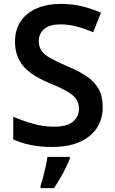

<svg xmlns="http://www.w3.org/2000/svg" viewBox="-20 -744 590 985"><path d="M507 -195Q507 -100 438 -45Q369 10 248 10Q190 10 139 0Q88 -10 48 -29V-145Q92 -126 146.5 -110Q201 -94 256 -94Q323 -94 354 -119.5Q385 -145 385 -187Q385 -218 368 -239.5Q351 -261 317.5 -279Q284 -297 233 -318Q199 -332 167.5 -350Q136 -368 111 -392.5Q86 -417 71.5 -451Q57 -485 57 -530Q57 -591 86 -634.5Q115 -678 168.5 -701Q222 -724 292 -724Q350 -724 399.5 -712Q449 -700 498 -679L458 -579Q415 -597 373.5 -608Q332 -619 289 -619Q235 -619 207 -595.5Q179 -572 179 -533Q179 -503 194 -482.5Q209 -462 241 -444.5Q273 -427 323 -405Q382 -381 423 -353.5Q464 -326 485.5 -288.5Q507 -251 507 -195ZM338 71Q330 91 317.5 116.5Q305 142 289.5 169Q274 196 257 221H188V208Q195 190 201.5 163.5Q208 137 214.5 109.5Q221 82 223 61H338Z"/></svg>

Font: Noto Sans Sundanese SemiBold
Style: Regular
Weight: 600
Version: Version 2.003